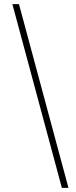

<svg xmlns="http://www.w3.org/2000/svg" viewBox="-20 -760 370 931"><path d="M280 151 40 -740H72L312 151Z"/></svg>

Font: IBM Plex Sans Thai Looped ExtraLight
Style: Regular
Weight: 200
Designer: Mike Abbink, Paul van der Laan, Pieter van Rosmalen, Ben Mitchell, Mark Frömberg
Foundry: Bold Monday
Version: Version 1.0